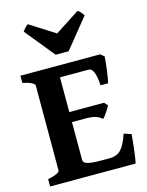

<svg xmlns="http://www.w3.org/2000/svg" viewBox="-128 -951 791 1030"><g transform="rotate(-15 267.5 -436.0)"><path d="M514.6 -158.2Q512.7 -137.2 510.3 -112.5Q507.8 -87.9 504.9 -65.2Q502 -42.5 499.3 -24.9Q496.6 -7.3 494.6 0H19.5V-40.5Q52.7 -47.4 69.1 -55.4Q85.4 -63.5 85.4 -70.3V-544.4Q85.4 -550.3 70.1 -559.1Q54.7 -567.9 19.5 -574.7V-615.2H461.9L482.9 -598.1Q481.9 -585.4 480 -564.9Q478 -544.4 475.1 -522.9Q472.2 -501.5 469 -482.4Q465.8 -463.4 462.9 -454.1H421.4Q418.9 -499.5 409.2 -525.6Q399.4 -551.8 381.3 -551.8H222.2V-358.9H415L432.6 -340.3Q428.7 -333.5 423.1 -324.2Q417.5 -314.9 411.4 -305.4Q405.3 -295.9 399.2 -288.1Q393.1 -280.3 387.7 -276.4Q380.4 -283.7 371.8 -288.6Q363.3 -293.5 352.3 -296.9Q341.3 -300.3 326.4 -301.8Q311.5 -303.2 291 -303.2H222.2V-94.7Q222.2 -87.4 225.6 -81.8Q229 -76.2 239.7 -72Q250.5 -67.9 270 -65.7Q289.6 -63.5 321.8 -63.5H365.2Q387.7 -63.5 403.6 -69.6Q419.4 -75.7 431.6 -88.9Q443.8 -102.1 453.9 -122.6Q463.9 -143.1 474.1 -171.9ZM303.2 -674.8H231.4L97.7 -838.9Q104.5 -848.6 112.8 -857.9Q121.1 -867.2 129.4 -871.6L268.6 -783.2L405.3 -871.6Q413.6 -867.2 421.9 -857.9Q430.2 -848.6 436 -838.9Z"/></g></svg>

Font: Gentium Book Basic
Style: Bold
Weight: 700
Designer: J. Victor Gaultney and Annie Olsen
Foundry: SIL International
Version: Version 1.102; 2013; Maintenance release